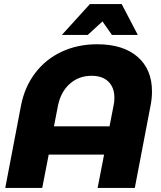

<svg xmlns="http://www.w3.org/2000/svg" viewBox="-20 -930 797 950"><path d="M662 -757H534L487 -824L414 -757H286L425 -910H582ZM732 -478Q732 -442 725 -408L647 0H463L495 -165H221L189 0H6L84 -408Q102 -500 154 -568.5Q206 -637 285 -674Q364 -711 461 -711Q589 -711 660.5 -649Q732 -587 732 -478ZM546 -446Q546 -497 516.5 -526Q487 -555 433 -555Q370 -555 325.5 -515.5Q281 -476 267 -408L247 -305H522L542 -408Q546 -425 546 -446Z"/></svg>

Font: TypoPRO Montserrat Alternates
Style: Bold Italic
Weight: 700
Italic angle: -11.3°
Designer: Julieta Ulanovsky
Foundry: Julieta Ulanovsky
Version: Version 6.001